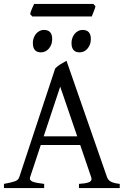

<svg xmlns="http://www.w3.org/2000/svg" viewBox="-20 -950 635 970"><path d="M131.8 -54.2Q130.9 -50.3 130.9 -48.3Q130.9 -37.1 147.9 -31.2Q165 -25.4 203.1 -21V0H0V-21Q38.1 -27.8 55.4 -34.2Q72.8 -40.5 77.1 -54.2L258.8 -604Q268.6 -614.7 283 -623.8Q297.4 -632.8 315.9 -643.1L521 -54.2Q525.9 -40 540.3 -32.2Q554.7 -24.4 585 -21V0H378.9V-21Q412.1 -22.9 427.2 -28.6Q442.4 -34.2 442.4 -45.9Q442.4 -49.8 440.9 -54.2L385.3 -217.3H186ZM284.2 -512.2 200.7 -261.2H370.1ZM146 -732.4Q146 -750.5 153.6 -765.9Q161.1 -781.2 174.1 -790Q187 -798.8 202.1 -798.8Q243.7 -798.8 243.7 -752.4Q243.7 -724.6 227.3 -705.1Q210.9 -685.5 187 -685.5Q146 -685.5 146 -732.4ZM341.3 -732.4Q341.3 -750.5 348.9 -765.9Q356.4 -781.2 369.4 -790Q382.3 -798.8 397.5 -798.8Q439 -798.8 439 -752.4Q439 -724.6 422.6 -705.1Q406.2 -685.5 382.3 -685.5Q341.3 -685.5 341.3 -732.4ZM143.1 -866.7 132.3 -878.9Q134.3 -888.7 140.4 -903.6Q146.5 -918.5 152.3 -930.2H451.7L462.4 -918.5Q460 -907.2 452.4 -888.9Q444.8 -870.6 443.4 -866.7Z"/></svg>

Font: David Libre
Style: Regular
Weight: 400
Version: Version 1.000